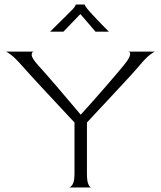

<svg xmlns="http://www.w3.org/2000/svg" viewBox="-20 -828 710 848"><path d="M284 0Q292 0 300.5 -13.5Q309 -27 309 -60V-287Q280 -318 245.5 -355Q211 -392 177.5 -428Q144 -464 117.5 -493Q91 -522 77 -538Q47 -572 28.5 -586Q10 -600 5 -600H130Q119 -599 120 -584.5Q121 -570 150 -538Q162 -525 184 -500Q206 -475 232.5 -444Q259 -413 286 -381Q313 -349 336 -322H337Q360 -347 387 -377.5Q414 -408 441 -439Q468 -470 490.5 -496.5Q513 -523 527 -540Q553 -572 554.5 -586Q556 -600 547 -600H665Q659 -599 641.5 -585.5Q624 -572 598 -541Q584 -524 557 -494.5Q530 -465 496 -428.5Q462 -392 427.5 -355Q393 -318 364 -287V-60Q364 -27 370.5 -13.5Q377 0 384 0ZM201 -688Q216 -703 235 -721.5Q254 -740 272 -758Q290 -776 301 -787Q309 -796 312 -801.5Q315 -807 315 -808H354Q354 -804 367 -787Q373 -780 389 -762.5Q405 -745 424.5 -725Q444 -705 461 -688H402L335 -766L260 -688Z"/></svg>

Font: Red Rose Light
Style: Regular
Weight: 300
Designer: Jaikishan Patel
Version: Version 1.001; ttfautohint (v1.8.3)